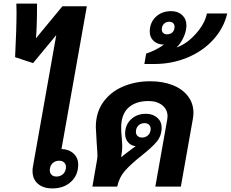

<svg xmlns="http://www.w3.org/2000/svg" viewBox="-20 -1038 1284 1068"><path d="M415 -122Q415 -64 375 -27Q335 10 271 10Q220 10 190.5 -16Q161 -42 161 -86Q161 -102 163 -110L293 -843L164 -687L64 -720Q72 -880 72 -970L71 -1018H186Q186 -890 180 -825L327 -1003H463L322 -209Q363 -208 389 -184Q415 -160 415 -122ZM347 -109Q347 -125 336.5 -134.5Q326 -144 309 -144Q286 -144 271.5 -129Q257 -114 257 -91Q257 -75 267 -65.5Q277 -56 294 -56Q317 -56 332 -71Q347 -86 347 -109Z M1056 -411Q1056 -395 1053 -378L986 0H844L910 -372Q912 -384 912 -390Q912 -429 882.5 -452.5Q853 -476 806 -476Q735 -476 694.5 -439Q654 -402 654 -328Q654 -302 657 -275Q658 -266 659 -249Q660 -232 660 -219Q660 -205 654 -163Q675 -181 705 -203Q711 -208 719 -213.5Q727 -219 735 -225Q709 -227 692.5 -246.5Q676 -266 676 -294Q676 -343 708.5 -374Q741 -405 792 -405Q830 -405 854.5 -383.5Q879 -362 879 -328Q879 -282 851 -249Q823 -216 767 -172Q708 -125 675.5 -88.5Q643 -52 632 0H494L520 -150Q522 -162 522 -173Q522 -191 518 -241Q513 -316 513 -331Q513 -412 554 -469.5Q595 -527 664 -556.5Q733 -586 815 -586Q886 -586 940.5 -564.5Q995 -543 1025.5 -503Q1056 -463 1056 -411ZM736 -304Q736 -290 745.5 -281.5Q755 -273 770 -273Q791 -273 804.5 -286.5Q818 -300 818 -322Q818 -336 808.5 -344.5Q799 -353 784 -353Q763 -353 749.5 -339.5Q736 -326 736 -304Z M1244 -963Q1225 -882 1167 -818Q1109 -754 1023 -718Q937 -682 838 -682H783L793 -740Q846 -757 892 -790Q857 -790 835 -810Q813 -830 813 -862Q813 -912 846.5 -944Q880 -976 932 -976Q970 -976 993.5 -954Q1017 -932 1017 -897Q1017 -866 1001.5 -831.5Q986 -797 962 -774Q1018 -793 1068.5 -849Q1119 -905 1131 -963ZM909 -847Q928 -847 939.5 -858.5Q951 -870 951 -889Q951 -902 943 -909.5Q935 -917 921 -917Q903 -917 891.5 -905Q880 -893 880 -874Q880 -862 888 -854.5Q896 -847 909 -847Z"/></svg>

Font: Sarabun ExtraBold
Style: Italic
Weight: 800
Italic angle: -10°
Designer: Suppakit Chalermlarp | Katatrad Co.,Ltd.
Foundry: Cadson Demak Co.,Ltd.
Version: Version 1.000; ttfautohint (v1.6)